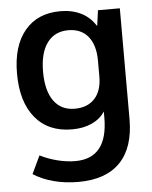

<svg xmlns="http://www.w3.org/2000/svg" viewBox="-53 -554 656 831"><g transform="rotate(-5 275.0 -138.5)"><path d="M498 -500V-19Q498 105 436 169Q374 233 254 233Q198 233 148 220Q98 207 59 182L96 104Q132 122 172 132Q212 142 249 142Q390 142 390 -35V-61Q370 -30 333 -13Q296 4 247 4Q144 4 87 -65Q30 -134 30 -257Q30 -377 85.5 -443.5Q141 -510 240 -510Q291 -510 330 -490.5Q369 -471 392 -434H394L403 -500ZM384 -282Q384 -350 353.5 -387.5Q323 -425 267 -425Q208 -425 175.5 -381Q143 -337 143 -255Q143 -173 175 -128.5Q207 -84 266 -84Q322 -84 353 -118Q384 -152 384 -214Z"/></g></svg>

Font: Sarabun SemiBold
Style: Regular
Weight: 600
Designer: Suppakit Chalermlarp | Katatrad Co.,Ltd.
Foundry: Cadson Demak Co.,Ltd.
Version: Version 1.000; ttfautohint (v1.6)